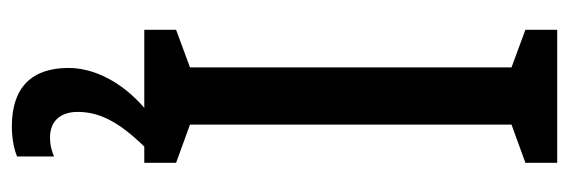

<svg xmlns="http://www.w3.org/2000/svg" viewBox="-346 -502 983 332"><g transform="rotate(90 146.0 -335.5)"><path d="M173 22C173 -14 189 -48 233 -93H261V-148L195 -172V-728L261 -752V-807H31V-752L96 -728V-172L31 -148V-93H166C123 -56 97 -8 97 38C97 101 130 136 198 136C220 136 238 132 250 127V63C243 66 233 70 217 70C189 70 173 52 173 22Z"/></g></svg>

Font: Noto Sans Kannada UI ExtraCondensed Medium
Style: Regular
Weight: 500
Width: 2
Designer: Jelle Bosma - Monotype Design Team
Foundry: Monotype Imaging Inc.
Version: Version 2.005